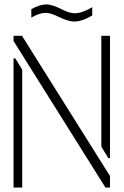

<svg xmlns="http://www.w3.org/2000/svg" viewBox="-20 -845 557 865"><path d="M121.1 -765.6V-803.7Q159.2 -825.2 189.5 -825.2Q213.9 -825.2 258.8 -802.7Q293 -785.2 317.4 -785.2Q351.6 -786.1 395.5 -812.5V-775.4Q350.6 -748 313.5 -748Q287.1 -748 241.2 -770.5Q208 -787.1 185.5 -787.1Q155.3 -786.1 121.1 -765.6ZM41 0V-582H48.8L80.1 -531.2V0ZM41 -660.2V-683.6H79.1L475.6 -51.8V0H455.1ZM436.5 -184.6V-683.6H475.6V-132.8H467.8Z"/></svg>

Font: Post No Bills Colombo Light
Style: Regular
Weight: 300
Designer: Kosala Senevirathne, Siva Puranthara, Lasantha Premarathna, Tharique Azeez
Foundry: Mooniak
Version: Version 1.220 ; ttfautohint (v1.6)